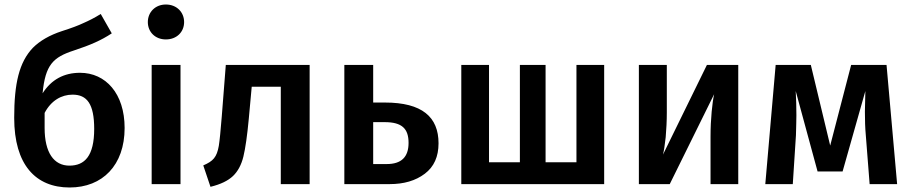

<svg xmlns="http://www.w3.org/2000/svg" viewBox="-20 -817 4044 852"><path d="M335 -494C264 -494 208 -464 169 -403C181 -530 216 -563 308 -593C381 -617 429 -638 476 -669L427 -755C400 -738 374 -725 351 -715C328 -704 296 -692 255 -679C200 -661 157 -636 126 -605C65 -541 43 -447 43 -294C43 -86 138 15 289 15C435 15 533 -84 533 -249C533 -402 449 -494 335 -494ZM288 -82C219 -82 178 -140 178 -249V-316C207 -371 253 -397 302 -397C366 -397 398 -356 398 -245C398 -125 356 -82 288 -82Z M716 -797C669 -797 636 -763 636 -719C636 -675 669 -642 716 -642C764 -642 797 -675 797 -719C797 -763 764 -797 716 -797ZM653 -529V0H781V-529Z M982 -529 964 -299C959 -238 955 -195 951 -170C942 -119 926 -102 882 -83L914 12C959 1 992 -15 1014 -36C1035 -56 1051 -85 1060 -122C1069 -159 1077 -215 1084 -290L1097 -432H1226V0H1354V-529Z M1636 -362V-529H1508V0H1709C1772 0 1824 -15 1865 -46C1906 -77 1926 -122 1926 -181C1926 -298 1853 -362 1688 -362ZM1636 -89V-275H1687C1764 -275 1793 -246 1793 -183C1793 -120 1761 -89 1696 -89Z M2538 -529V-97H2401V-529H2287V-97H2150V-529H2027V0H2661V-529Z M3256 -529H3117L2922 -131C2926 -146 2930 -172 2934 -208C2937 -244 2939 -280 2939 -317V-529H2815V0H2952L3149 -399C3141 -364 3133 -289 3133 -212V0H3256Z M3914 -529H3757L3664 -171L3578 -529H3422L3376 0H3498L3512 -217C3513 -256 3514 -285 3514 -306C3514 -341 3513 -376 3511 -413L3608 -56H3719L3820 -413C3819 -368 3818 -337 3818 -321C3818 -284 3819 -249 3822 -217L3839 0H3961Z"/></svg>

Font: Fira Sans Medium
Style: Regular
Weight: 500
Designer: Carrois Corporate & Edenspiekermann AG
Foundry: Carrois Corporate GbR & Edenspiekermann AG
Version: Version 4.203